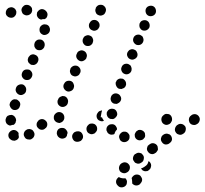

<svg xmlns="http://www.w3.org/2000/svg" viewBox="-20 -588 878 824"><path d="M518 177Q521 180 523 184Q525 188 525 192Q525 196 524 200Q523 205 520 208Q514 215 504 216Q495 217 488 211Q486 209 485 208Q478 201 478 192Q478 183 485 176Q486 175 487 174Q489 173 490 172Q497 176 505 177Q512 178 518 177ZM547 199Q548 199 548 200Q549 200 549 201Q556 208 565 208Q574 208 581 202Q582 200 583 199Q586 196 588 192Q590 188 590 183Q590 179 588 175Q586 171 583 167Q577 161 567 161Q558 161 551 168Q551 168 550 169Q548 171 547 173Q545 175 545 177Q547 183 547 190Q548 194 547 199ZM527 151 528 150Q535 145 537 136Q539 126 534 119Q531 115 527 112Q524 110 519 109Q515 108 511 109Q506 110 502 113H501L500 114Q496 117 494 121Q492 124 491 129Q490 133 491 138Q492 142 494 146Q500 153 509 155Q518 157 526 151ZM627 131 626 134Q624 138 620 141Q617 144 613 146Q609 147 604 147Q600 147 596 145Q592 144 590 141Q587 138 585 135Q592 133 598 129L601 127Q608 123 613 116Q616 110 618 103Q625 108 628 116Q630 124 627 131ZM597 94Q599 85 594 78Q591 74 588 71Q584 69 579 68Q575 67 571 68Q566 69 563 72L560 73Q553 78 551 88Q549 97 555 104Q557 108 561 111Q565 113 569 114Q573 115 578 114Q582 113 586 110L588 109Q596 104 597 94ZM654 61Q657 58 658 53Q658 49 657 45Q657 40 654 36Q649 29 640 27Q630 25 623 31L621 32Q617 35 614 38Q612 42 611 47Q610 51 611 55Q612 60 615 63Q620 71 629 73Q638 75 646 69L648 68Q652 65 654 61ZM718 12Q719 3 714 -5Q711 -9 708 -11Q704 -13 699 -14Q695 -15 691 -14Q686 -13 683 -11L680 -9Q677 -7 674 -3Q672 1 671 5Q670 10 671 14Q672 18 675 22Q680 30 689 32Q698 33 706 28L708 26Q716 21 718 12ZM529 16Q522 22 513 22Q508 22 504 20Q500 18 497 15Q494 11 493 7Q491 3 491 -2Q492 -11 499 -17Q506 -24 515 -23Q515 -23 516 -23Q520 -23 524 -21Q528 -19 531 -15Q533 -13 534 -11Q535 -9 536 -6Q536 -3 536 0Q536 1 536 1Q536 1 536 1Q536 10 529 16ZM326 17Q330 14 332 11Q335 7 336 3Q337 -2 336 -6Q334 -15 327 -21Q319 -26 310 -24H308Q304 -23 300 -21Q296 -18 294 -15Q291 -11 290 -7Q289 -2 290 2Q292 11 299 17Q307 22 316 20H318Q322 19 326 17ZM51 13Q47 15 43 16Q38 16 34 15Q30 14 26 11Q25 11 25 10Q17 5 16 -5Q15 -14 21 -21Q27 -28 36 -30Q46 -31 53 -25Q53 -25 53 -25Q55 -23 57 -21Q59 -19 60 -16Q59 -12 60 -7Q60 -4 61 0Q61 2 60 4Q59 5 58 7Q55 11 51 13ZM595 9Q598 6 601 2Q603 -2 603 -6Q603 -10 602 -15Q602 -15 602 -15Q602 -15 602 -16Q601 -18 600 -20Q596 -26 589 -29Q581 -32 574 -30Q570 -28 566 -25Q563 -22 561 -18Q559 -15 558 -10Q558 -6 559 -1Q562 8 570 12Q578 16 587 13Q592 12 595 9ZM127 -5Q130 -14 125 -22Q123 -26 120 -29Q117 -32 112 -33Q108 -35 104 -34Q99 -34 95 -32L94 -31Q86 -27 83 -18Q80 -9 85 -1Q87 3 90 6Q94 9 98 10Q102 11 107 11Q111 11 115 9L116 8Q124 4 127 -5ZM246 7Q237 6 231 0Q230 -1 229 -2Q226 -6 225 -10Q223 -14 224 -19Q224 -23 226 -27Q228 -31 231 -34Q239 -40 248 -39Q257 -39 263 -32Q263 -31 264 -31Q266 -28 268 -25Q270 -21 270 -17Q269 -14 268 -11Q267 -8 267 -5Q266 -4 265 -2Q264 -1 263 1Q256 7 246 7ZM777 -30Q779 -39 774 -47Q771 -50 767 -53Q764 -55 759 -56Q755 -57 750 -56Q746 -55 742 -52L740 -51Q733 -45 731 -36Q729 -27 735 -19Q737 -16 741 -13Q745 -11 749 -10Q754 -9 758 -10Q762 -11 766 -14L768 -15Q776 -21 777 -30ZM459 -10Q454 -10 450 -12Q446 -14 443 -17Q440 -20 439 -25Q438 -25 438 -25Q438 -25 438 -25Q435 -34 439 -43Q444 -51 452 -54Q457 -55 461 -55Q466 -55 470 -53Q474 -51 477 -47Q479 -44 481 -40Q482 -38 482 -36Q482 -34 482 -32Q476 -27 473 -19Q472 -16 471 -13Q470 -12 469 -12Q468 -12 467 -11Q463 -10 459 -10ZM397 -35Q397 -45 391 -51Q388 -55 384 -56Q379 -58 375 -58Q371 -58 366 -57Q362 -55 359 -52L358 -51Q351 -44 351 -35Q351 -26 357 -19Q360 -16 365 -14Q369 -12 373 -12Q378 -12 382 -14Q386 -15 389 -18L390 -20Q397 -26 397 -35ZM183 -54Q183 -64 176 -70Q173 -73 169 -75Q165 -77 160 -77Q156 -77 151 -75Q147 -73 144 -70V-69Q137 -63 137 -53Q137 -44 144 -38Q150 -31 160 -31Q169 -31 175 -38H176Q183 -45 183 -54ZM8 -58Q3 -66 4 -75V-76Q5 -80 7 -84Q9 -88 13 -91Q17 -93 21 -94Q25 -95 30 -95Q39 -93 44 -86Q50 -78 49 -69L48 -68Q48 -64 46 -60Q43 -56 40 -53Q39 -53 39 -53Q38 -52 38 -52Q36 -52 34 -52Q28 -51 23 -49Q23 -49 23 -49Q23 -49 23 -49Q14 -51 8 -58ZM834 -64Q836 -67 837 -72Q838 -76 837 -81Q836 -85 833 -89Q828 -96 819 -98Q809 -99 802 -94L800 -92Q796 -90 794 -86Q791 -82 791 -78Q790 -73 791 -69Q792 -65 794 -61Q800 -53 809 -52Q818 -50 826 -56L828 -57Q832 -60 834 -64ZM674 -67Q677 -58 686 -54Q690 -52 694 -52Q699 -52 703 -54Q707 -55 710 -58Q714 -61 715 -65L717 -68Q720 -76 717 -85Q714 -94 705 -98Q701 -99 697 -99Q692 -100 688 -98Q684 -96 681 -93Q677 -90 675 -86L674 -84Q671 -75 674 -67ZM216 -69Q210 -76 211 -85V-87Q212 -96 220 -102Q227 -108 236 -107Q245 -106 251 -99Q257 -91 256 -82V-80Q255 -74 251 -69Q247 -64 241 -62Q238 -61 235 -60Q234 -60 233 -60Q232 -60 231 -61Q222 -62 216 -69ZM416 -107 412 -85 418 -84Q419 -82 420 -79Q423 -74 426 -70Q425 -69 424 -69Q423 -68 422 -68Q418 -67 413 -68Q409 -69 405 -71Q397 -76 395 -85Q393 -94 398 -102L399 -103Q401 -107 405 -110Q408 -112 413 -113Q414 -114 415 -114Q417 -114 418 -114Q417 -112 417 -110Q416 -109 416 -107ZM441 -88Q437 -95 438 -103Q438 -104 438 -104Q438 -104 438 -104Q439 -108 442 -112Q444 -115 448 -118Q451 -120 456 -121Q460 -122 465 -121Q474 -120 479 -112Q484 -104 483 -95Q482 -94 482 -94Q482 -93 482 -92Q480 -88 477 -85Q474 -81 470 -79Q469 -79 468 -78Q466 -77 465 -77Q463 -77 462 -77Q459 -78 456 -77Q455 -77 455 -78Q454 -78 453 -78Q445 -81 441 -88ZM21 -137Q22 -133 24 -129Q26 -125 29 -122Q32 -119 36 -117Q45 -114 54 -118Q62 -122 65 -131V-132Q67 -136 67 -140Q67 -145 65 -149Q63 -153 59 -156Q56 -159 52 -161Q48 -162 43 -162Q39 -162 35 -160Q31 -158 28 -154Q25 -151 23 -147V-146Q21 -142 21 -137ZM229 -141Q234 -133 242 -130Q251 -127 260 -132Q268 -136 271 -145V-146Q274 -155 270 -163Q266 -172 257 -175Q253 -176 248 -176Q244 -175 240 -173Q236 -171 233 -168Q230 -164 229 -160L228 -159Q225 -150 229 -141ZM457 -154Q453 -163 456 -171Q458 -180 467 -185Q475 -189 484 -186Q493 -183 497 -175Q502 -167 499 -158Q499 -158 499 -158Q499 -158 499 -158Q497 -153 494 -150Q491 -147 487 -145Q484 -143 480 -142Q476 -142 472 -143Q472 -143 471 -143Q471 -143 471 -143Q470 -143 470 -143Q461 -146 457 -154ZM49 -194Q53 -186 61 -182Q65 -180 70 -180Q74 -180 78 -182Q83 -184 86 -187Q89 -190 91 -194V-195Q94 -204 91 -212Q87 -221 79 -225Q70 -228 61 -224Q53 -221 49 -212V-211Q45 -203 49 -194ZM252 -218Q252 -213 254 -209Q256 -205 259 -202Q262 -199 266 -197Q274 -193 283 -197Q292 -200 296 -209V-210Q298 -214 298 -219Q298 -223 296 -227Q295 -231 292 -235Q289 -238 285 -240Q276 -243 267 -240Q259 -237 255 -228L254 -227Q252 -222 252 -218ZM478 -236Q478 -236 478 -236Q479 -241 482 -244Q485 -247 489 -249Q493 -251 498 -251Q502 -251 507 -250Q511 -248 514 -245Q517 -242 519 -238Q521 -234 521 -230Q522 -225 520 -221Q519 -217 516 -214Q513 -210 509 -209Q505 -207 501 -206Q496 -206 492 -207Q492 -207 491 -207Q483 -210 479 -219Q475 -227 477 -236Q478 -236 478 -236ZM73 -267Q73 -262 75 -258Q77 -254 80 -251Q83 -248 87 -246Q96 -243 105 -246Q113 -250 117 -259Q121 -268 117 -277Q113 -285 105 -289Q101 -290 96 -290Q92 -290 88 -289Q83 -287 80 -284Q77 -281 75 -276Q73 -271 73 -267ZM282 -274Q285 -265 294 -262Q303 -258 311 -262Q320 -265 323 -274L324 -275Q328 -284 324 -293Q320 -301 312 -305Q303 -308 295 -305Q286 -301 282 -293V-291Q278 -283 282 -274ZM502 -283Q506 -274 514 -271Q518 -269 523 -269Q527 -269 532 -271Q536 -273 539 -276Q542 -279 544 -284Q545 -288 545 -292Q545 -296 543 -301Q542 -305 539 -308Q535 -311 531 -313Q523 -316 514 -313Q505 -309 502 -300Q502 -300 502 -300Q498 -292 502 -283ZM99 -330Q100 -326 101 -322Q103 -318 107 -315Q110 -312 114 -310Q118 -309 123 -309Q127 -309 131 -311Q135 -313 138 -316Q141 -319 143 -324Q147 -333 143 -342Q139 -350 130 -353Q126 -355 121 -355Q117 -354 113 -353Q109 -351 106 -347Q103 -344 101 -340V-339Q99 -335 99 -330ZM307 -348Q307 -343 309 -339Q311 -335 314 -332Q317 -329 321 -327Q330 -323 338 -327Q347 -331 351 -339V-341Q355 -349 351 -358Q348 -366 339 -370Q330 -374 322 -370Q313 -367 310 -358L309 -356Q307 -352 307 -348ZM527 -346Q531 -337 539 -334Q543 -332 548 -332Q552 -332 556 -334Q561 -336 564 -339Q567 -342 569 -346Q572 -355 568 -363Q565 -372 556 -375Q552 -377 548 -377Q543 -377 539 -375Q535 -374 532 -370Q529 -367 527 -363Q523 -354 527 -346ZM127 -395Q127 -391 128 -387Q130 -383 133 -379Q136 -376 140 -374Q149 -371 158 -374Q166 -378 170 -386V-387Q172 -391 172 -396Q172 -400 171 -404Q169 -408 166 -412Q163 -415 159 -417Q150 -420 141 -417Q133 -413 129 -405V-404Q127 -400 127 -395ZM336 -405Q340 -396 348 -392Q357 -389 366 -392Q374 -396 378 -404V-406Q382 -414 378 -423Q375 -432 366 -435Q358 -439 349 -435Q340 -432 337 -423L336 -422Q333 -413 336 -405ZM551 -417Q551 -412 553 -408Q555 -404 558 -401Q561 -398 565 -396Q574 -393 582 -396Q591 -400 594 -408Q596 -412 596 -417Q596 -421 594 -426Q593 -430 590 -433Q586 -436 582 -438Q574 -441 565 -438Q556 -434 553 -426Q551 -421 551 -417ZM150 -456Q150 -452 153 -448Q155 -444 159 -442Q163 -439 167 -438Q176 -437 184 -442Q192 -447 194 -456V-457Q195 -461 194 -466Q193 -470 191 -474Q188 -478 185 -480Q181 -483 176 -483Q167 -485 160 -480Q152 -475 150 -466V-465Q149 -461 150 -456ZM363 -470Q367 -461 376 -458Q384 -454 393 -458Q401 -461 405 -470L406 -471Q409 -480 406 -488Q402 -497 393 -501Q385 -504 376 -501Q368 -497 364 -488L363 -487Q360 -478 363 -470ZM578 -479Q578 -475 579 -471Q581 -467 584 -463Q587 -460 591 -458Q600 -455 608 -458Q617 -462 621 -470Q624 -479 621 -487Q618 -496 609 -500Q601 -503 592 -500Q583 -497 580 -488Q579 -488 579 -488Q578 -484 578 -479ZM145 -510Q142 -513 140 -517Q138 -521 138 -525Q138 -530 139 -534Q141 -538 144 -541Q150 -548 159 -549Q168 -549 175 -543Q176 -543 176 -542Q183 -536 184 -527Q184 -517 178 -510Q176 -509 175 -508Q174 -507 172 -506Q168 -506 164 -506Q160 -505 157 -504Q154 -504 151 -506Q148 -507 146 -509Q146 -510 145 -510ZM43 -518Q46 -521 48 -525Q50 -529 50 -534Q51 -538 49 -542Q46 -551 37 -555Q29 -559 20 -555H19Q15 -554 12 -550Q8 -547 7 -543Q5 -539 5 -535Q4 -530 6 -526Q7 -522 11 -519Q14 -515 18 -514Q22 -512 26 -512Q31 -511 35 -513H36Q40 -515 43 -518ZM606 -533Q609 -524 618 -520Q626 -517 635 -520Q644 -523 648 -532Q651 -540 648 -549Q645 -558 636 -562Q628 -565 619 -562Q610 -559 606 -550Q603 -542 606 -533ZM389 -544Q389 -539 391 -535Q392 -531 395 -528Q399 -524 403 -523Q411 -519 420 -523Q429 -526 432 -535L433 -536Q434 -540 435 -545Q435 -549 433 -554Q431 -558 428 -561Q425 -564 421 -566Q412 -569 403 -566Q395 -562 391 -554V-552Q389 -548 389 -544ZM95 -522H94Q90 -522 86 -524Q81 -526 78 -529Q75 -533 74 -537Q72 -541 72 -546Q73 -555 80 -561Q86 -568 96 -567H97Q101 -567 105 -565Q109 -563 112 -560Q115 -557 117 -553Q118 -548 118 -544Q118 -543 118 -543Q118 -542 118 -542Q117 -539 116 -535Q113 -529 108 -526Q102 -522 95 -522Z"/></svg>

Font: FRB American Cursive Guidelines Dotted Extrabold
Style: Bold Italic
Weight: 800
Italic angle: -25°
Version: Version 2.0;Modular Font Editor K font №1